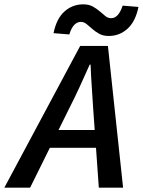

<svg xmlns="http://www.w3.org/2000/svg" viewBox="-78 -866 659 886"><path d="M424 -700Q398 -700 380 -710Q362 -720 348 -732.5Q334 -745 321.5 -755Q309 -765 295 -765Q278 -765 264.5 -751Q251 -737 242 -707L169 -713Q183 -781 220 -813.5Q257 -846 306 -846Q332 -846 350 -836Q368 -826 382 -814Q396 -802 408 -792Q420 -782 435 -782Q469 -782 488 -840L561 -834Q547 -766 510 -733Q473 -700 424 -700ZM241 -365 192 -266H359L352 -365Q349 -416 345.5 -465Q342 -514 340 -568H336Q312 -514 289.5 -465Q267 -416 241 -365ZM-58 0 292 -654H420L490 0H378L365 -184H152L61 0Z"/></svg>

Font: TypoPRO Source Sans Pro
Style: Italic
Weight: 600
Italic angle: -11°
Designer: Paul D. Hunt
Foundry: Adobe Systems Incorporated
Version: Version 1.075;PS 2.000;hotconv 1.0.86;makeotf.lib2.5.63406